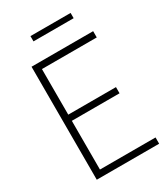

<svg xmlns="http://www.w3.org/2000/svg" viewBox="-216 -992 953 1089"><g transform="rotate(-30 260.5 -447.0)"><path d="M130.5 -41H494.5V0H86V-740H489.5V-699H130.5V-400.5H443V-360H130.5ZM167.5 -859V-893.5H430.5V-859Z"/></g></svg>

Font: Encode Sans Semi Condensed ExLight
Style: Regular
Weight: 275
Width: 4
Designer: Multiple Designers
Foundry: Impallari Type
Version: Version 2.000